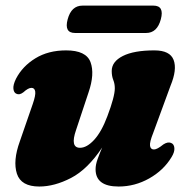

<svg xmlns="http://www.w3.org/2000/svg" viewBox="-20 -652 663 684"><path d="M589 -143Q600 -139 601.2 -124.8Q602.5 -110.5 591 -92Q563 -45.5 511.8 -16.5Q460.5 12.5 402.5 12.5Q320.5 12.5 320.5 -49Q320.5 -65.5 327.8 -85.5Q335 -105.5 344 -126.5Q292 -48.5 233 -18Q174 12.5 120 12.5Q55 12.5 40.2 -33.2Q25.5 -79 50.5 -148L96.5 -281Q107.5 -312.5 105.5 -325.8Q103.5 -339 92 -339Q80.5 -339 63 -323Q49 -312.5 38.5 -318Q29.5 -321.5 27.8 -335.2Q26 -349 37 -371.5Q60 -416 106 -444.2Q152 -472.5 215.5 -472.5Q287 -472.5 302.5 -430.5Q318 -388.5 295.5 -323L251 -189Q229 -125.5 265 -125.5Q289.5 -125.5 315.8 -154.2Q342 -183 362.5 -238Q389 -308 389 -337.5Q389 -353.5 383.5 -367.2Q378 -381 378 -399Q378 -432.5 417.5 -452.5Q457 -472.5 530 -472.5Q585.5 -472.5 598.5 -438.5Q611.5 -404.5 587.5 -346.5L526 -179Q512.5 -145.5 514.5 -132.5Q516.5 -119.5 528.5 -119.5Q540 -119.5 562 -137.5Q577.5 -147.5 589 -143ZM221 -583Q234 -632 274 -632H526.5Q566 -632 553 -583.5Q540 -534.5 500.5 -534.5H247.5Q208 -534.5 221 -583Z"/></svg>

Font: Fraunces 72pt S050 Black
Style: Italic
Weight: 900
Italic angle: -16°
Version: Version 1.000; ttfautohint (v1.8.3)